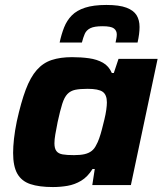

<svg xmlns="http://www.w3.org/2000/svg" viewBox="-20 -748 663 776"><path d="M194 8Q138 8 102.5 -4Q67 -16 50 -46Q33 -76 33 -130Q33 -155 36.5 -187Q40 -219 48 -258Q65 -335 84 -385.5Q103 -436 128.5 -465Q154 -494 189 -505.5Q224 -517 271 -517Q308 -517 340 -512.5Q372 -508 396 -494.5Q420 -481 432 -453H440L459 -510H617L509 0H353L363 -65H354Q334 -33 308 -17.5Q282 -2 253 3Q224 8 194 8ZM279 -121Q305 -121 322 -125Q339 -129 350.5 -138Q362 -147 369 -162Q375 -172 381 -189Q387 -206 392 -225.5Q397 -245 402 -265.5Q407 -286 409.5 -304Q412 -322 412 -334Q412 -365 395 -377Q378 -389 334 -389Q303 -389 284 -385Q265 -381 252.5 -368Q240 -355 231.5 -328Q223 -301 213 -255Q207 -225 203.5 -204.5Q200 -184 200 -169Q200 -148 208 -137.5Q216 -127 233 -124Q250 -121 279 -121ZM221 -576Q228 -609 239 -637Q250 -665 270 -685.5Q290 -706 324 -717Q358 -728 410 -728Q462 -728 491 -717Q520 -706 532 -686.5Q544 -667 544 -639Q544 -625 542 -609.5Q540 -594 536 -576H447Q449 -585 450.5 -593.5Q452 -602 452 -609Q452 -624 440.5 -633Q429 -642 394 -642Q361 -642 345 -634Q329 -626 322.5 -611Q316 -596 311 -576Z"/></svg>

Font: Saira SemiExpanded
Style: Bold Italic
Weight: 700
Width: 6
Italic angle: -12°
Designer: Hector Gatti with collaboration of the Omnibus-Type team
Foundry: Omnibus-Type
Version: Version 1.101